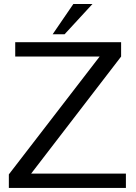

<svg xmlns="http://www.w3.org/2000/svg" viewBox="-20 -922 665 942"><path d="M339.8 -902.3H433.6L296.9 -753.9H238.3ZM54.7 -714.8H574.2V-644.5L132.8 -70.3H597.7V0H23.4V-66.4L468.8 -644.5H54.7Z"/></svg>

Font: 和音 by 宁静之雨，公众号njzyshare
Style: Regular
Weight: 400
Designer: Steve Matteson
Foundry: Ascender Corporation
Version: Version 6.00;June 8, 2018;FontCreator 11.0.0.2388 32-bit